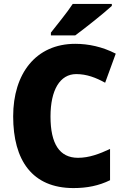

<svg xmlns="http://www.w3.org/2000/svg" viewBox="-20 -947 637 977"><path d="M549 -917V-927H350C321 -882 272 -824 239 -781V-767H363C416 -806 509 -880 549 -917ZM368 -570C421 -570 468 -552 515 -526L569 -674C501 -709 430 -724 363 -724C162 -724 47 -572 47 -355C47 -131 144 10 354 10C423 10 483 -2 540 -30V-189C486 -164 434 -144 377 -144C283 -144 237 -215 237 -354C237 -489 285 -570 368 -570Z"/></svg>

Font: Noto Sans Devanagari UI SemiCondensed Black
Style: Regular
Weight: 900
Width: 4
Designer: Jelle Bosma - Monotype Design Team
Foundry: Monotype Imaging Inc.
Version: Version 2.004